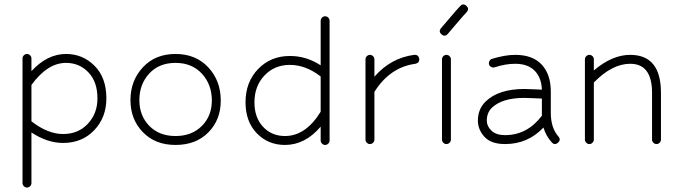

<svg xmlns="http://www.w3.org/2000/svg" viewBox="-20 -640 3054 861"><path d="M81 181V-378Q81 -386 87 -392Q93 -398 101 -398Q109 -398 115 -392Q121 -386 121 -378V-321Q192 -398 276 -398Q351 -398 404 -345Q457 -292 457 -199Q457 -113 402.5 -56Q348 1 263 1Q192 1 121 -46V181Q121 189 115 195Q109 201 101 201Q93 201 87 195Q81 189 81 181ZM276 -358Q193 -358 121 -259V-96Q194 -39 263 -39Q331 -39 374 -85Q417 -131 417 -199Q417 -273 376.5 -315.5Q336 -358 276 -358Z M767 10Q676 10 620.5 -47.5Q565 -105 565 -191Q565 -278 620.5 -338Q676 -398 767 -398Q858 -398 914 -338Q970 -278 970 -189Q970 -103 914.5 -46.5Q859 10 767 10ZM930 -189Q930 -261 885.5 -309.5Q841 -358 767 -358Q693 -358 649 -310Q605 -262 605 -191Q605 -121 649.5 -75.5Q694 -30 767 -30Q840 -30 885 -75Q930 -120 930 -189Z M1418 -10V-72Q1348 10 1258 10Q1182 10 1131.5 -42.5Q1081 -95 1081 -181Q1081 -272 1137.5 -330.5Q1194 -389 1280 -389Q1354 -389 1418 -347V-547Q1418 -555 1424 -561Q1430 -567 1438 -567Q1446 -567 1452 -561Q1458 -555 1458 -547V-10Q1458 -2 1452 4Q1446 10 1438 10Q1430 10 1424 4Q1418 -2 1418 -10ZM1258 -30Q1351 -30 1418 -139V-297Q1351 -349 1280 -349Q1211 -349 1166 -301.5Q1121 -254 1121 -181Q1121 -113 1159.5 -71.5Q1198 -30 1258 -30Z M1619 -14V-374Q1619 -382 1625 -388Q1631 -394 1639 -394Q1647 -394 1653 -388Q1659 -382 1659 -374V-296Q1732 -380 1837 -394Q1856 -396 1860 -377Q1862 -358 1843 -354Q1729 -339 1659 -228V-14Q1659 -6 1653 0Q1647 6 1639 6Q1631 6 1625 0Q1619 -6 1619 -14Z M1962 -14V-374Q1962 -382 1968 -388Q1974 -394 1982 -394Q1990 -394 1996 -388Q2002 -382 2002 -374V-14Q2002 -6 1996 0Q1990 6 1982 6Q1974 6 1968 0Q1962 -6 1962 -14ZM1958 -514Q1966 -523 1996 -558.5Q2026 -594 2043 -612Q2056 -627 2071 -614Q2086 -601 2073 -586Q2056 -568 2026 -532.5Q1996 -497 1988 -488Q1975 -473 1960 -486Q1945 -499 1958 -514Z M2245 6Q2182 6 2152.5 -26.5Q2123 -59 2123 -99Q2123 -151 2158 -185Q2216 -241 2332 -241Q2346 -241 2375 -239.5Q2404 -238 2410 -238Q2408 -292 2377.5 -323Q2347 -354 2290 -354Q2246 -354 2198 -338Q2190 -336 2182.5 -340Q2175 -344 2173 -351Q2171 -359 2175 -366.5Q2179 -374 2186 -376Q2245 -394 2290 -394Q2369 -394 2409.5 -350Q2450 -306 2450 -230V-134Q2450 -67 2484 -28Q2497 -13 2482 0Q2467 13 2454 -2Q2429 -29 2417 -68Q2347 6 2245 6ZM2410 -121V-198Q2404 -198 2375 -199.5Q2346 -201 2332 -201Q2232 -201 2186 -157Q2163 -135 2163 -99Q2163 -74 2184 -54Q2205 -34 2245 -34Q2344 -34 2410 -121Z M2603 -14V-374Q2603 -382 2609 -388Q2615 -394 2623 -394Q2631 -394 2637 -388Q2643 -382 2643 -374V-324Q2725 -394 2806 -394Q2944 -394 2944 -224V-14Q2944 -6 2938 0Q2932 6 2924 6Q2916 6 2910 0Q2904 -6 2904 -14V-224Q2904 -354 2806 -354Q2725 -354 2643 -270V-14Q2643 -6 2637 0Q2631 6 2623 6Q2615 6 2609 0Q2603 -6 2603 -14Z"/></svg>

Font: Hoogli Light
Style: Regular
Weight: 300
Designer: Anand Singh Naorem
Foundry: Brand New Type
Version: Version 1.00 b007